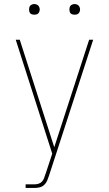

<svg xmlns="http://www.w3.org/2000/svg" viewBox="-20 -717 540 952"><path d="M107 215V197H151Q161 197 171 194Q181 191 188 183.5Q195 176 198.5 166.5Q202 157 205 147L206 146V145Q206 145 206 145Q206 145 206 145L239 45L58 -520H78L249 13L422 -520H442L224 151Q220 163 215 176Q210 189 200.5 198.5Q191 208 178 211.5Q165 215 151 215ZM350 -644Q345 -644 339.5 -645.5Q334 -647 330.5 -650.5Q327 -654 325.5 -659.5Q324 -665 324 -670Q324 -675 325.5 -680.5Q327 -686 330.5 -689.5Q334 -693 339.5 -695Q345 -697 350 -697Q355 -697 360.5 -695Q366 -693 369.5 -689.5Q373 -686 375 -680.5Q377 -675 377 -670Q377 -665 375 -659.5Q373 -654 369.5 -650.5Q366 -647 360.5 -645.5Q355 -644 350 -644ZM150 -644Q145 -644 139.5 -645.5Q134 -647 130.5 -650.5Q127 -654 125.5 -659.5Q124 -665 124 -670Q124 -675 125.5 -680.5Q127 -686 130.5 -689.5Q134 -693 139.5 -695Q145 -697 150 -697Q155 -697 160.5 -695Q166 -693 169.5 -689.5Q173 -686 175 -680.5Q177 -675 177 -670Q177 -665 175 -659.5Q173 -654 169.5 -650.5Q166 -647 160.5 -645.5Q155 -644 150 -644Z"/></svg>

Font: Zed Mono Thin
Style: Regular
Weight: 100
Monospace: yes
Designer: Belleve Invis
Foundry: Belleve Invis
Version: Version 1.0.0; ttfautohint (v1.8.4)